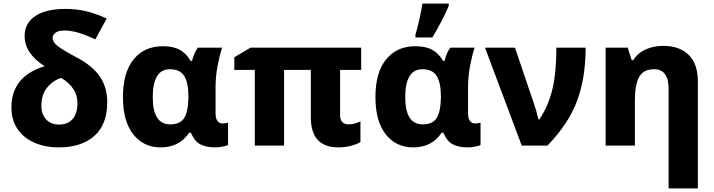

<svg xmlns="http://www.w3.org/2000/svg" viewBox="-20 -816 4002 1076"><path d="M578 -712 514 -595Q411 -645 343 -645Q308 -645 291.5 -633Q275 -621 275 -602Q275 -580 304 -557.5Q333 -535 408 -495Q498 -448 539.5 -387Q581 -326 581 -244Q581 -118 508.5 -54Q436 10 310 10Q233 10 172.5 -16.5Q112 -43 78 -93.5Q44 -144 44 -214Q44 -388 230 -445Q118 -517 118 -614Q118 -686 177.5 -726Q237 -766 346 -766Q410 -766 465 -752.5Q520 -739 578 -712ZM212 -222Q212 -176 238.5 -147Q265 -118 311 -118Q360 -118 387 -149Q414 -180 414 -238Q414 -325 323 -379Q280 -367 246 -327.5Q212 -288 212 -222Z M669 -272Q669 -410 729 -483.5Q789 -557 893 -557Q950 -557 987 -537Q1024 -517 1048 -475H1056Q1069 -524 1089 -549H1225Q1211 -508 1199.5 -448Q1188 -388 1188 -325V-182Q1188 -124 1229 -124Q1237 -124 1245 -125.5Q1253 -127 1258 -129V-3Q1251 1 1228 5.5Q1205 10 1188 10Q1133 10 1101 -8Q1069 -26 1050 -72H1040Q985 10 881 10Q784 10 726.5 -63.5Q669 -137 669 -272ZM1036 -267V-273Q1036 -352 1012.5 -390Q989 -428 932 -428Q836 -428 836 -271Q836 -119 934 -119Q989 -119 1011.5 -153.5Q1034 -188 1036 -267Z M2000 -136V-20Q1979 -7 1945.5 1.5Q1912 10 1877 10Q1722 10 1722 -158V-424H1572V0H1408V-424H1293V-495L1384 -549H2004V-424H1886V-169Q1886 -144 1899 -131.5Q1912 -119 1932 -119Q1966 -119 2000 -136Z M2084 -272Q2084 -410 2144 -483.5Q2204 -557 2308 -557Q2365 -557 2402 -537Q2439 -517 2463 -475H2471Q2484 -524 2504 -549H2640Q2626 -508 2614.5 -448Q2603 -388 2603 -325V-182Q2603 -124 2644 -124Q2652 -124 2660 -125.5Q2668 -127 2673 -129V-3Q2666 1 2643 5.5Q2620 10 2603 10Q2548 10 2516 -8Q2484 -26 2465 -72H2455Q2400 10 2296 10Q2199 10 2141.5 -63.5Q2084 -137 2084 -272ZM2451 -267V-273Q2451 -352 2427.5 -390Q2404 -428 2347 -428Q2251 -428 2251 -271Q2251 -119 2349 -119Q2404 -119 2426.5 -153.5Q2449 -188 2451 -267ZM2308 -621Q2319 -658 2330.5 -708.5Q2342 -759 2347 -796H2495V-783Q2458 -697 2403 -606H2308Z M2866 -549 2970 -242Q2986 -197 2998 -146H3002Q3052 -219 3075 -313Q3098 -407 3098 -549H3262Q3262 -381 3214.5 -252Q3167 -123 3048 0H2904L2698 -549Z M3891 -357V240H3727V-318Q3727 -428 3646 -428Q3586 -428 3562 -385Q3538 -342 3538 -252V0H3374V-549H3498L3520 -479H3529Q3554 -519 3598.5 -539Q3643 -559 3697 -559Q3787 -559 3839 -509Q3891 -459 3891 -357Z"/></svg>

Font: Noto Sans UI ExtraBold
Style: Regular
Weight: 800
Designer: Monotype Design Team
Foundry: Monotype Imaging Inc.
Version: Version 1.001